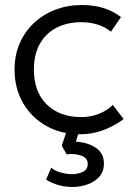

<svg xmlns="http://www.w3.org/2000/svg" viewBox="-20 -520 542 765"><path d="M299 15Q223 15 164 -18.5Q105 -52 71.5 -110.2Q38 -168.5 38 -242.5Q38 -299 57.8 -345.8Q77.5 -392.5 114 -427.2Q150.5 -462 199.8 -481Q249 -500 307 -500Q352.5 -500 390.8 -488.5Q429 -477 462 -452L422 -393.5Q400 -412 369.8 -421.8Q339.5 -431.5 305 -431.5Q247 -431.5 204.5 -409.2Q162 -387 138.5 -344.8Q115 -302.5 115 -243.5Q115 -154.5 166 -104Q217 -53.5 304.5 -53.5Q343 -53.5 376.5 -67.5Q410 -81.5 429.5 -102L472.5 -45.5Q435 -17.5 391 -1.2Q347 15 299 15ZM270.5 225Q239 225 212 217.2Q185 209.5 163.5 195.5L184.5 147.5Q194.5 159 219.2 166.5Q244 174 268 174Q290 174 309.8 164.8Q329.5 155.5 329.5 133Q329.5 109 303 99.8Q276.5 90.5 245.5 95L226 60.5L253 -20H301.5L282.5 44.5Q331 47.5 362.5 69.2Q394 91 394 131.5Q394 165.5 373.8 186.2Q353.5 207 324.8 216Q296 225 270.5 225Z"/></svg>

Font: Geologica Cursive ExtraLight
Style: Regular
Weight: 250
Designer: Sindre Bremnes, Frode Helland
Foundry: Monokrom Skriftforlag AS
Version: Version 1.010;gftools[0.9.28]